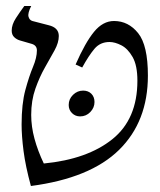

<svg xmlns="http://www.w3.org/2000/svg" viewBox="-20 -605 533 640"><path d="M360 -535Q408 -535 440.5 -494.5Q473 -454 473 -353Q473 -200 377 -105.5Q281 -11 83 15Q65 -51 58.5 -101.5Q52 -152 52 -190Q52 -259 64.5 -305Q77 -351 90 -382Q103 -413 103 -437Q103 -454 85 -459L47 -470Q36 -473 27.5 -481Q19 -489 19 -503Q19 -523 33 -544.5Q47 -566 61 -585H84Q72 -561 75 -549.5Q78 -538 88 -535L142 -521Q176 -513 176 -485Q176 -463 162 -437.5Q148 -412 130 -380.5Q112 -349 98 -309.5Q84 -270 84 -222Q84 -183 95 -142.5Q106 -102 126 -60Q271 -74 354.5 -141Q438 -208 438 -336Q438 -387 422 -415Q406 -443 384.5 -454Q363 -465 345 -465Q314 -465 295 -442.5Q276 -420 254 -380L232 -390Q264 -463 293.5 -499Q323 -535 360 -535ZM247 -217Q231 -217 220 -228Q209 -239 209 -255Q209 -275 223.5 -289Q238 -303 257 -303Q274 -303 284.5 -292.5Q295 -282 295 -265Q295 -246 281 -231.5Q267 -217 247 -217Z"/></svg>

Font: Bona Nova SC
Style: Italic
Weight: 400
Italic angle: -4°
Designer: Mateusz Machalski
Foundry: Capitalics
Version: Version 4.001; ttfautohint (v1.8.4.7-5d5b)